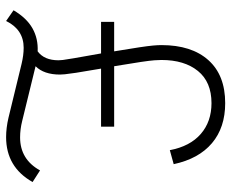

<svg xmlns="http://www.w3.org/2000/svg" viewBox="-86 -666 776 645"><g transform="rotate(90 302.5 -343.0)"><path d="M440 25Q425 25 408.5 23Q392 21 375 17L194 -27Q165 -34 140 -34Q79 -34 50 25L14 0Q40 -44 74.5 -63.5Q109 -83 152 -81Q182 -103 182 -151Q182 -156 181 -165.5Q180 -175 175 -203.5Q170 -232 159 -294H53V-338H152Q143 -392 138.5 -422Q134 -452 132.5 -468.5Q131 -485 131 -497Q131 -598 181.5 -654.5Q232 -711 326 -711Q408 -711 460.5 -666.5Q513 -622 531 -538L484 -525Q471 -593 429.5 -629Q388 -665 326 -665Q255 -665 218 -619.5Q181 -574 181 -497Q181 -488 182 -473.5Q183 -459 187.5 -428.5Q192 -398 202 -338H405V-294H210Q220 -237 224 -210Q228 -183 229 -172.5Q230 -162 230 -156Q230 -102 202 -74L386 -29Q414 -22 441 -22Q515 -22 552 -89L591 -64Q541 25 440 25Z"/></g></svg>

Font: Red Hat Text Light
Style: Regular
Weight: 300
Designer: Pentagram, MCKL
Foundry: Pentagram, MCKL
Version: Version 1.023; ttfautohint (v1.8.3)